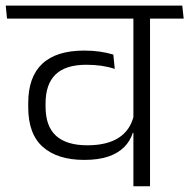

<svg xmlns="http://www.w3.org/2000/svg" viewBox="-37 -650 661 670"><path d="M486.5 -600.5H428.5V0H486.5ZM371.5 -585H604L599 -630.5H366.5ZM-12.5 -585H553.5L548.5 -630.5H-17ZM61.5 -276Q61.5 -182 112.8 -137Q164 -92 257 -92Q307.5 -92 341.8 -104Q376 -116 396.8 -137.2Q417.5 -158.5 426.5 -186.5H433L429.5 -245Q417 -194.5 376.5 -168.8Q336 -143 267.5 -143Q195.5 -143 158.8 -176Q122 -209 122 -278V-289Q122 -356.5 157 -390.2Q192 -424 264 -424Q292.5 -424 316.8 -420.5Q341 -417 363.5 -409.5L358.5 -459.5Q337.5 -466 311.8 -469.8Q286 -473.5 257 -473.5Q159.5 -473.5 110.5 -427.5Q61.5 -381.5 61.5 -290.5Z"/></svg>

Font: Anek Devanagari Medium Light
Style: Regular
Weight: 300
Version: Version 1.003